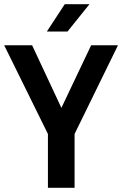

<svg xmlns="http://www.w3.org/2000/svg" viewBox="-20 -897 583 917"><path d="M302.3 -746.3H203.7L289.3 -877.1H407.5ZM336.2 0H208.9V-257.2L0 -680.7H133.4L273.2 -381.8L415.3 -680.7H543.4L336.2 -257.2Z"/></svg>

Font: Puralecka Narrow
Style: Bold
Weight: 700
Designer: Hector Gatti, Marcela Romero, Pablo Cosgaya and Nicolas Silva
Version: Version 1.004;PS 001.004;hotconv 1.0.70;makeotf.lib2.5.58329